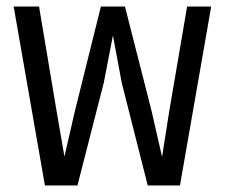

<svg xmlns="http://www.w3.org/2000/svg" viewBox="-20 -570 690 590"><path d="M118 0 22 -550H100L154 -228L178 -89L210 -228L290 -550H364L446 -228L478 -88L500 -228L555 -550H629L533 0H434L354 -316L327 -461L299 -316L218 0Z"/></svg>

Font: Azeret Mono Light
Style: Regular
Weight: 300
Designer: Martin Vácha
Foundry: Displaay
Version: Version 1.002